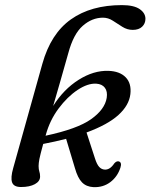

<svg xmlns="http://www.w3.org/2000/svg" viewBox="-20 -742 604 771"><path d="M463.5 -68.5Q451.5 -32 422.8 -10.5Q394 11 355.5 9.5Q326.5 8 309.2 -9.8Q292 -27.5 281 -66.5L245.5 -184.5Q203 -173.5 153.5 -164Q141.5 -120.5 138.2 -103.5Q135 -86.5 135 -75.5Q135 -62 138 -53.2Q141 -44.5 141 -33Q141 -14 120 -2.5Q99 9 64.5 9Q35 9 28.5 -9.8Q22 -28.5 33 -67L150 -485.5Q184 -607 264.8 -664.2Q345.5 -721.5 469.5 -721.5Q517.5 -721.5 540.8 -705.5Q564 -689.5 564 -666.5Q564 -647.5 550.8 -634.8Q537.5 -622 513 -622Q491 -622 471.5 -634.2Q452 -646.5 433.2 -658.8Q414.5 -671 393.5 -671Q349.5 -671 312.2 -638.2Q275 -605.5 254.5 -529.5Q237 -466 221.2 -412.2Q205.5 -358.5 193.5 -316.5Q235.5 -383.5 295.8 -421.5Q356 -459.5 415.5 -457.5Q461 -456 484.8 -431.5Q508.5 -407 503.5 -364Q498.5 -319.5 455.8 -280.5Q413 -241.5 327.5 -210L361 -107Q369 -81.5 378.5 -71.5Q388 -61.5 400.5 -61Q421.5 -59.5 439 -86Q448 -96 456.5 -94Q470.5 -90.5 463.5 -68.5ZM164 -200.5 163 -197Q290 -224 345.5 -263.2Q401 -302.5 408.5 -349Q412.5 -374.5 401.2 -389.5Q390 -404.5 366.5 -406Q332.5 -408 291.5 -380.8Q250.5 -353.5 215.2 -306.2Q180 -259 164 -200.5Z"/></svg>

Font: Fraunces 72pt Soft
Style: Italic
Weight: 400
Italic angle: -16°
Version: Version 1.000;[b76b70a41]